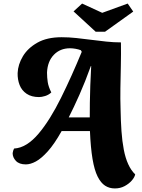

<svg xmlns="http://www.w3.org/2000/svg" viewBox="-20 -898 798 1078"><path d="M625 160Q594 160 570 144.5Q546 129 528 93Q510 57 499.5 -5.5Q489 -68 485 -162H326Q285 -89 248.5 -48.5Q212 -8 181.5 8.5Q151 25 125 25Q88 25 69.5 5.5Q51 -14 51 -38Q52 -46 54 -52Q56 -58 59 -64Q95 -66 129.5 -87.5Q164 -109 196.5 -147.5Q229 -186 260.5 -236.5Q292 -287 322 -347.5Q352 -408 381.5 -473.5Q411 -539 439 -607L434 -616Q421 -621 404.5 -624Q388 -627 373 -627Q318 -627 282.5 -590.5Q247 -554 244 -491Q244 -463 248 -437Q252 -411 268 -379Q253 -365 233.5 -359Q214 -353 199 -353Q157 -353 129.5 -371.5Q102 -390 90 -421Q78 -452 79 -488Q81 -536 108.5 -582Q136 -628 190 -658.5Q244 -689 326 -689Q367 -689 408.5 -684.5Q450 -680 492.5 -674.5Q535 -669 577 -664.5Q619 -660 659 -660Q660 -595 658.5 -530.5Q657 -466 656 -404Q655 -342 657 -284Q658 -219 662 -162Q666 -105 675 -58Q684 -11 700 24Q716 59 739 81Q736 97 720 115.5Q704 134 679.5 147Q655 160 625 160ZM366 -239H484Q484 -276 484.5 -321.5Q485 -367 487 -419Q489 -471 492 -527H490Q458 -438 426 -366Q394 -294 366 -239ZM517 -720 393 -834 441 -878 554 -826 697 -878 728 -833 570 -720Z"/></svg>

Font: Sansita Swashed Light
Style: Bold
Weight: 700
Version: Version 1.003